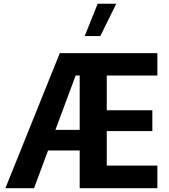

<svg xmlns="http://www.w3.org/2000/svg" viewBox="-20 -988 885 1008"><path d="M492.7 -968.3H590.3L506.8 -798.8H424.8ZM293.9 -709H806.2V-591.3H540.5V-409.2H779.8V-299.8H540.5V-118.7H806.2V0H398.4V-198.2H232.4L158.7 0H8.3ZM398.4 -591.3H377L271 -306.2H398.4Z"/></svg>

Font: Estedad-FD Bold
Style: Regular
Weight: 700
Designer: Amin Abedi
Version: Version 7.3